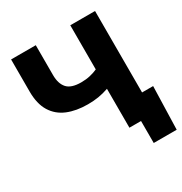

<svg xmlns="http://www.w3.org/2000/svg" viewBox="-200 -877 1122 1181"><g transform="rotate(-30 361.0 -286.0)"><path d="M318.8 -252Q236.8 -252 175.5 -277.3Q114.3 -302.7 80.6 -357.4Q46.9 -412.1 46.9 -500V-727.5H222.2V-515.1Q222.2 -454.6 251 -422.1Q279.8 -389.6 350.6 -389.6Q385.7 -389.6 414.8 -396.5Q443.8 -403.3 467.3 -414.1V-727.5H643.1V0H467.3V-276.4Q430.7 -263.7 395.5 -257.8Q360.4 -252 318.8 -252ZM549.8 156.2V0H505.4V-148.9H721.7L712.9 156.2Z"/></g></svg>

Font: Inter Display ExtraBold
Style: Regular
Weight: 800
Designer: Rasmus Andersson
Foundry: rsms
Version: Version 4.000;git-a52131595